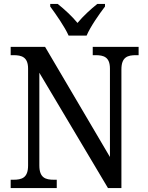

<svg xmlns="http://www.w3.org/2000/svg" viewBox="-20 -951 746 971"><path d="M327 -771H418C437 -816 482 -880 511 -918V-931H472C438 -904 400 -869 372 -835C344 -869 306 -904 272 -931H234V-918C262 -880 307 -816 327 -771ZM34 0H267V-42H253C211 -42 179 -51 179 -114V-583L526 0H594V-600C594 -663 626 -672 668 -672H681V-714H449V-672H463C504 -672 536 -663 536 -604V-157L208 -714H34V-672H48C89 -672 122 -663 122 -604V-114C122 -51 90 -42 47 -42H34Z"/></svg>

Font: Noto Serif Ethiopic SmCn
Style: Regular
Weight: 400
Width: 4
Designer: Monotype Design Team
Foundry: Monotype Imaging Inc.
Version: Version 2.102